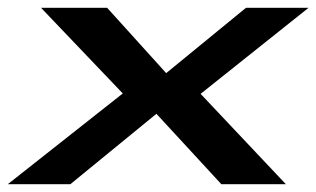

<svg xmlns="http://www.w3.org/2000/svg" viewBox="-58 -471 809 491"><path d="M-38 0H122L342 -180L508 0H673L455 -231L731 -451H571L367 -284L216 -451H47L256 -232Z"/></svg>

Font: Charger Pro
Style: UltraExtObl
Weight: 900
Designer: Jasper
Foundry: Cannot Into Space Fonts
Version: Version 1.09